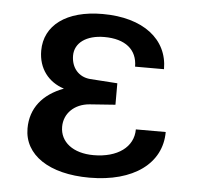

<svg xmlns="http://www.w3.org/2000/svg" viewBox="-44 -558 638 615"><g transform="rotate(5 275.5 -250.0)"><path d="M54 -127C54 -42 135 13 265 13C407 13 496 -53 496 -154H400C400 -97 349 -60 272 -60C206 -60 164 -93 164 -142C164 -185 197 -217 245 -221L328 -227V-296L240 -302C203 -305 179 -333 179 -372C179 -413 216 -440 274 -440C341 -440 380 -409 380 -354H473C473 -450 393 -513 262 -513C145 -513 76 -460 76 -379C76 -321 109 -280 159 -264C92 -239 54 -192 54 -127Z"/></g></svg>

Font: Perun Medium
Style: Regular
Weight: 500
Foundry: Copyright (c) Stefan Peev, Context Ltd, 2016
Version: Version 1.089